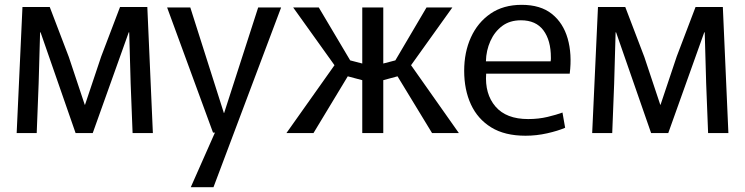

<svg xmlns="http://www.w3.org/2000/svg" viewBox="-20 -551 3084 795"><path d="M73 -522H186L265 -315L331 -117H332L399 -317L477 -522H590L613 0H529L521 -205L515 -417H513L364 0H293L148 -417H146L140 -205L132 0H49Z M672 -520H768L907 -83H908L1049 -520H1144L864 224H770L870 -2H862Z M1166 0 1365 -281 1194 -520H1300L1430 -301L1480 -288V-520H1567V-288L1617 -301L1746 -520H1853L1682 -281L1880 0H1769L1626 -235L1567 -219V0H1480V-219L1420 -235L1278 0Z M2156 11Q2070 11 2014 -23.5Q1958 -58 1930 -118.5Q1902 -179 1902 -258Q1902 -335 1930 -396.5Q1958 -458 2011 -494.5Q2064 -531 2140 -531Q2218 -531 2265 -493.5Q2312 -456 2330.5 -391.5Q2349 -327 2339 -246H1993Q1987 -162 2031.5 -110Q2076 -58 2167 -58Q2210 -58 2247.5 -67Q2285 -76 2309 -85L2320 -22Q2290 -9 2245.5 1Q2201 11 2156 11ZM2137 -467Q2091 -467 2059.5 -443.5Q2028 -420 2010.5 -381Q1993 -342 1992 -297H2260Q2261 -302 2261 -306Q2261 -310 2261 -313Q2261 -384 2230 -425.5Q2199 -467 2137 -467Z M2456 -522H2569L2648 -315L2714 -117H2715L2782 -317L2860 -522H2973L2996 0H2912L2904 -205L2898 -417H2896L2747 0H2676L2531 -417H2529L2523 -205L2515 0H2432Z"/></svg>

Font: Murecho
Style: Regular
Weight: 400
Designer: Neil Summerour
Foundry: Positype
Version: Version 1.010; ttfautohint (v1.8.3)